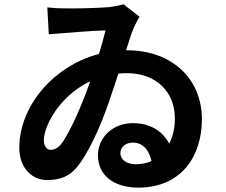

<svg xmlns="http://www.w3.org/2000/svg" viewBox="-20 -808 1040 884"><path d="M197.9 -773.9 204.6 -650.1C275.2 -656.2 411.5 -667.1 465.9 -668C450.8 -605.2 419.3 -502.6 389.1 -416.4C363.7 -343.3 305.5 -201.6 261.6 -144.8C244.2 -123.2 228.2 -118.2 212.5 -118.2C196.5 -118.2 181.9 -134.3 181.9 -161.7C181.9 -255.3 316.9 -471.1 564.3 -471.1C700 -471.1 785.2 -384.5 785.2 -262.3C785.2 -155.2 727.3 -51.7 604.3 -51.7C562.4 -51.7 534.2 -74.1 534.2 -103C534.2 -133 560.6 -151.5 592 -151.5C638.5 -151.5 677.5 -114.4 682.6 -28L784.5 -49.4C779.4 -156.3 713.6 -241.1 591.6 -241.1C499.8 -241.1 430.9 -175.4 430.9 -92.7C430.9 3.4 510 55.9 616.2 55.9C817.6 55.9 909.6 -91.9 909.6 -258.8C909.6 -445.9 770.8 -576.5 565.2 -576.5C292.6 -576.5 68.9 -356.6 68.9 -127.2C68.9 -30.1 131.9 21 196.1 21C259.6 21 298.5 2.4 329.7 -33.2C385 -96.1 443 -226.3 481.4 -338.3C521.8 -456.2 565.2 -593.6 585.9 -654.7C595.9 -683.6 610.7 -710.8 622.7 -731L548.3 -788.2C528.5 -782.2 502.2 -777.7 480.4 -774.9C418.5 -770.1 309.3 -768.2 270 -769.6C252.5 -769.4 225.8 -770.6 197.9 -773.9Z"/></svg>

Font: Source Han Sans JP VF
Style: Regular
Weight: 250
Designer: Ryoko NISHIZUKA 西塚涼子 (kana, bopomofo & ideographs); Paul D. Hunt (Latin, Greek & Cyrillic); Sandoll Communications 산돌커뮤니
Foundry: Adobe
Version: Version 2.004;hotconv 1.0.118;makeotfexe 2.5.65603